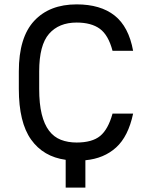

<svg xmlns="http://www.w3.org/2000/svg" viewBox="-20 -727 670 877"><path d="M280 130H370V5Q455 -3 510.5 -53.5Q566 -104 588 -208H494Q474 -136 437.5 -106Q401 -76 330 -76Q290 -76 258 -88.5Q226 -101 204 -130Q182 -159 170.5 -206Q159 -253 159 -321V-401Q159 -521 204 -572.5Q249 -624 330 -624Q397 -624 436 -595.5Q475 -567 494 -495H588Q568 -605 503.5 -656Q439 -707 330 -707Q206 -707 136 -631.5Q66 -556 66 -401V-321Q66 -168 122 -89.5Q178 -11 280 3Z"/></svg>

Font: Golos UI VF
Style: Regular
Weight: 400
Designer: A.Korolkova, Vitaly Kuzmin
Foundry: ParaType Ltd
Version: Version 2.000